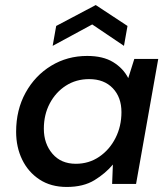

<svg xmlns="http://www.w3.org/2000/svg" viewBox="-20 -730 648 762"><path d="M245 12Q182 12 137 -17.5Q92 -47 68 -96.5Q44 -146 44 -207Q44 -294 81.5 -362Q119 -430 183 -469Q247 -508 326 -508Q389 -508 429 -483.5Q469 -459 489 -420L513 -496H608L520 0H425L428 -77Q399 -42 355 -15Q311 12 245 12ZM281 -80Q333 -80 374 -108Q415 -136 438.5 -182.5Q462 -229 462 -285Q462 -344 427.5 -380Q393 -416 334 -416Q282 -416 241.5 -390Q201 -364 177.5 -319.5Q154 -275 154 -219Q154 -160 188 -120Q222 -80 281 -80ZM189 -548 203 -627 360 -710 486 -627 472 -548 346 -633Z"/></svg>

Font: Ultramarine Medium
Style: Italic
Weight: 500
Italic angle: -10°
Designer: Colophon Foundry, Jonny Pinhorn
Foundry: Colophon Foundry
Version: Version 1.200; ttfautohint (v1.8.3)